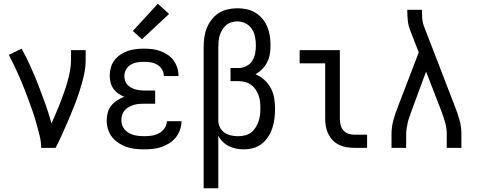

<svg xmlns="http://www.w3.org/2000/svg" viewBox="-20 -787 2540 1022"><path d="M199 0Q199 -33 191 -65Q183 -97 174 -129Q165 -161 154.5 -192Q144 -223 132.5 -254Q121 -285 109 -315.5Q97 -346 84 -376Q71 -406 56.5 -436Q42 -466 27 -495L95 -528Q121 -481 143 -432Q165 -383 184.5 -333Q204 -283 222 -232.5Q240 -182 254 -130Q266 -157 278 -184.5Q290 -212 300.5 -239.5Q311 -267 321 -295Q331 -323 339 -351.5Q347 -380 352.5 -409Q358 -438 358 -468V-520H436V-468Q436 -427 426.5 -386Q417 -345 404.5 -305.5Q392 -266 377 -227.5Q362 -189 345.5 -151Q329 -113 312 -75Q295 -37 276 0Z M747 8Q724 8 700 5.5Q676 3 653.5 -5Q631 -13 611 -26Q591 -39 576.5 -57.5Q562 -76 555 -99Q548 -122 548 -146Q548 -167 553.5 -187.5Q559 -208 572 -224.5Q585 -241 603 -252.5Q621 -264 641 -272Q624 -279 609 -289.5Q594 -300 583.5 -315Q573 -330 568.5 -348Q564 -366 564 -384Q564 -406 570 -427.5Q576 -449 589.5 -466.5Q603 -484 621.5 -496.5Q640 -509 660.5 -516Q681 -523 703 -525.5Q725 -528 747 -528Q769 -528 790.5 -525.5Q812 -523 832.5 -515.5Q853 -508 871.5 -496Q890 -484 903 -466.5Q916 -449 923 -428Q930 -407 930 -386Q930 -385 930 -384Q930 -383 930 -382H852Q852 -383 852 -383.5Q852 -384 852 -384Q852 -402 842 -418Q832 -434 816.5 -443Q801 -452 783 -455Q765 -458 747 -458Q729 -458 710.5 -455Q692 -452 676.5 -443Q661 -434 651.5 -417.5Q642 -401 642 -383Q642 -370 645.5 -358Q649 -346 657.5 -336.5Q666 -327 677 -321Q688 -315 700 -311.5Q712 -308 724.5 -306.5Q737 -305 750 -305H806V-235H750Q736 -235 721.5 -234Q707 -233 693.5 -229Q680 -225 667 -218Q654 -211 644.5 -200.5Q635 -190 630.5 -176Q626 -162 626 -147Q626 -134 630.5 -120.5Q635 -107 644.5 -96.5Q654 -86 666.5 -79Q679 -72 692 -68.5Q705 -65 719 -63.5Q733 -62 747 -62Q768 -62 788 -65Q808 -68 826 -77.5Q844 -87 856 -104.5Q868 -122 868 -142Q868 -142 868 -142Q868 -142 868 -142H946Q946 -142 946 -141.5Q946 -141 946 -141Q946 -118 938 -95.5Q930 -73 915.5 -55Q901 -37 881 -24.5Q861 -12 839 -4.5Q817 3 794 5.5Q771 8 747 8ZM736 -578 687 -622 820 -767 880 -713Z M1064 215V-535Q1064 -561 1067.5 -587Q1071 -613 1080.5 -637Q1090 -661 1106 -682Q1122 -703 1143.5 -717Q1165 -731 1191 -737Q1217 -743 1243 -743Q1268 -743 1292.5 -738Q1317 -733 1338.5 -720Q1360 -707 1376.5 -687.5Q1393 -668 1402.5 -645Q1412 -622 1416 -597Q1420 -572 1420 -547Q1420 -524 1416.5 -501Q1413 -478 1403 -457.5Q1393 -437 1376.5 -420Q1360 -403 1340 -392Q1366 -381 1387.5 -361.5Q1409 -342 1422 -317Q1435 -292 1439.5 -264Q1444 -236 1444 -208Q1444 -182 1441 -156.5Q1438 -131 1430 -106.5Q1422 -82 1408 -60Q1394 -38 1374 -22Q1354 -6 1328.5 1Q1303 8 1277 8Q1257 8 1237 4Q1217 0 1198.5 -9Q1180 -18 1165.5 -32.5Q1151 -47 1142 -65V215ZM1247 -62Q1265 -62 1283 -66Q1301 -70 1315.5 -81Q1330 -92 1340 -107.5Q1350 -123 1356 -140Q1362 -157 1364 -175Q1366 -193 1366 -211Q1366 -229 1364 -246.5Q1362 -264 1356 -280.5Q1350 -297 1340 -311.5Q1330 -326 1316 -336Q1302 -346 1285 -350.5Q1268 -355 1250 -355H1207V-425H1250Q1271 -425 1291 -435Q1311 -445 1322.5 -463Q1334 -481 1338 -502.5Q1342 -524 1342 -545Q1342 -568 1337.5 -591Q1333 -614 1320.5 -633Q1308 -652 1287 -662.5Q1266 -673 1243 -673Q1227 -673 1211 -668Q1195 -663 1183 -652.5Q1171 -642 1162.5 -628Q1154 -614 1149.5 -598.5Q1145 -583 1143.5 -567Q1142 -551 1142 -535V-146V-142Q1143 -123 1152 -106.5Q1161 -90 1176.5 -80Q1192 -70 1210 -66Q1228 -62 1247 -62Z M1866 0Q1845 0 1824.5 -3.5Q1804 -7 1785 -16Q1766 -25 1751.5 -40Q1737 -55 1727.5 -74Q1718 -93 1714.5 -113.5Q1711 -134 1711 -155V-450H1575V-520H1789V-155Q1789 -138 1793 -122Q1797 -106 1807.5 -93.5Q1818 -81 1834 -75.5Q1850 -70 1866 -70H1934V0Z M2064 0V-74Q2064 -111 2074 -147.5Q2084 -184 2098 -219L2209 -508L2164 -624Q2154 -649 2151 -675Q2148 -701 2148 -728V-735H2226V-728Q2226 -708 2227.5 -688Q2229 -668 2236 -649L2402 -219Q2416 -184 2426 -147.5Q2436 -111 2436 -74V0H2358V-74Q2358 -105 2349.5 -135Q2341 -165 2330 -194L2248 -406L2170 -195Q2165 -180 2159.5 -165Q2154 -150 2150.5 -135Q2147 -120 2144.5 -104.5Q2142 -89 2142 -74V0Z"/></svg>

Font: Zed Mono
Style: Regular
Weight: 400
Monospace: yes
Designer: Belleve Invis
Foundry: Belleve Invis
Version: Version 1.0.0; ttfautohint (v1.8.4)